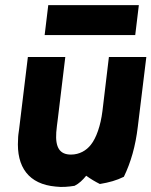

<svg xmlns="http://www.w3.org/2000/svg" viewBox="-20 -704 587 744"><path d="M518 -684H167L153 -568H504ZM367 9C403 3 432 -5 460 -19C487 -75 505 -137 514 -213L547 -483H402L377 -274C370 -217 353 -169 332 -143C315 -121 288 -105 255 -105C211 -105 194 -133 198 -191C199 -208 202 -225 204 -243L233 -483H88L54 -203C52 -190 50 -176 50 -164C43 -56 92 10 196 19C220 22 244 20 269 16C287 7 301 -7 314 -23C332 -10 349 0 367 9Z"/></svg>

Font: Bluebird
Style: SfBdNrwObl
Weight: 700
Designer: Jasper
Foundry: Cannot Into Space Fonts
Version: Version 0.98